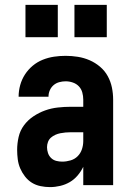

<svg xmlns="http://www.w3.org/2000/svg" viewBox="-20 -756 540 784"><path d="M184 8Q165 8 145.5 4Q126 0 110 -10Q94 -20 82 -35.5Q70 -51 62.5 -68.5Q55 -86 52.5 -105.5Q50 -125 50 -144Q50 -170 56 -196.5Q62 -223 78 -244.5Q94 -266 116.5 -281Q139 -296 164 -305Q189 -314 216 -317Q243 -320 269 -320H320V-349Q320 -364 316 -378.5Q312 -393 302 -403.5Q292 -414 277.5 -419Q263 -424 248 -424Q235 -424 222 -420.5Q209 -417 199 -408.5Q189 -400 183.5 -387.5Q178 -375 178 -361H56Q56 -385 62.5 -408.5Q69 -432 82 -452Q95 -472 113.5 -487.5Q132 -503 154.5 -512Q177 -521 200.5 -524.5Q224 -528 248 -528Q273 -528 298 -524Q323 -520 346 -510Q369 -500 388.5 -483.5Q408 -467 420 -445Q432 -423 437 -398.5Q442 -374 442 -349V0H320V-75Q311 -56 297 -39.5Q283 -23 265 -12.5Q247 -2 226 3Q205 8 184 8ZM234 -96Q251 -96 268 -101Q285 -106 297 -118Q309 -130 314.5 -146.5Q320 -163 320 -180V-216H269Q258 -216 247.5 -215Q237 -214 226.5 -212Q216 -210 206 -205.5Q196 -201 188 -194Q180 -187 176 -176.5Q172 -166 172 -155Q172 -143 176 -131Q180 -119 189 -110.5Q198 -102 210 -99Q222 -96 234 -96ZM284 -604V-736H416V-604ZM84 -604V-736H216V-604Z"/></svg>

Font: Iosevka SS04 Extrabold
Style: Regular
Weight: 800
Monospace: yes
Designer: Belleve Invis
Foundry: Belleve Invis
Version: Version 19.0.0; ttfautohint (v1.8.4)